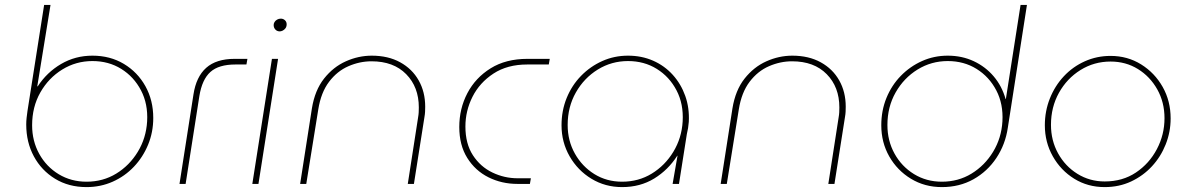

<svg xmlns="http://www.w3.org/2000/svg" viewBox="-20 -750 4856 783"><path d="M333 13Q260 13 204.5 -21Q149 -55 118 -112.5Q87 -170 87 -242Q87 -256 88.5 -269.5Q90 -283 92 -297L160 -730H186L132 -398H134Q171 -455 229 -489Q287 -523 357 -523Q429 -523 485 -489.5Q541 -456 573 -398.5Q605 -341 605 -269Q605 -211 584 -160Q563 -109 526 -70Q489 -31 439.5 -9Q390 13 333 13ZM333 -9Q400 -9 454 -42Q508 -75 542 -131Q576 -187 580 -255Q584 -326 555 -381.5Q526 -437 474.5 -469Q423 -501 357 -501Q290 -501 234 -466.5Q178 -432 144.5 -373Q111 -314 111 -239Q111 -175 140 -122.5Q169 -70 219.5 -39.5Q270 -9 333 -9Z M712 0 769 -365Q780 -437 821 -473.5Q862 -510 937 -510H989L985 -487H940Q872 -487 838 -456.5Q804 -426 793 -358L737 0Z M1009 0 1089 -510H1114L1034 0ZM1121 -622Q1110 -622 1103 -629.5Q1096 -637 1096 -648Q1096 -654 1099.5 -660Q1103 -666 1110 -670Q1117 -674 1125 -674Q1135 -674 1142 -667.5Q1149 -661 1149 -651Q1149 -641 1144 -634.5Q1139 -628 1132.5 -625Q1126 -622 1121 -622Z M1204 0 1252 -308Q1264 -382 1301.5 -429.5Q1339 -477 1390.5 -500Q1442 -523 1496 -523Q1563 -523 1612 -496Q1661 -469 1687.5 -422Q1714 -375 1714 -315Q1714 -305 1713.5 -294.5Q1713 -284 1711 -273L1668 0H1643L1685 -271Q1687 -282 1687.5 -292Q1688 -302 1688 -312Q1688 -395 1636.5 -447.5Q1585 -500 1495 -500Q1447 -500 1401 -480Q1355 -460 1322 -416.5Q1289 -373 1278 -304L1229 0Z M2090 0Q2026 0 1972 -27Q1918 -54 1885.5 -106Q1853 -158 1853 -232Q1853 -307 1886 -370Q1919 -433 1981 -471.5Q2043 -510 2131 -510H2222L2218 -487H2130Q2049 -487 1992.5 -450Q1936 -413 1907 -355.5Q1878 -298 1878 -234Q1878 -164 1908.5 -117Q1939 -70 1988 -46.5Q2037 -23 2091 -23H2145L2141 0Z M2517 13Q2448 13 2392 -21Q2336 -55 2303 -112.5Q2270 -170 2270 -239Q2270 -299 2291 -350.5Q2312 -402 2349.5 -440.5Q2387 -479 2436 -501Q2485 -523 2541 -523Q2597 -523 2643.5 -502.5Q2690 -482 2723.5 -445Q2757 -408 2774.5 -359Q2792 -310 2789 -253Q2788 -240 2786 -227.5Q2784 -215 2781 -203L2749 0H2723L2743 -115H2742Q2705 -57 2648 -22Q2591 13 2517 13ZM2517 -9Q2584 -9 2638 -42Q2692 -75 2726 -131Q2760 -187 2764 -255Q2768 -326 2739 -381.5Q2710 -437 2658.5 -469Q2607 -501 2541 -501Q2474 -501 2418 -466.5Q2362 -432 2328.5 -373Q2295 -314 2295 -240Q2295 -176 2324.5 -123.5Q2354 -71 2404 -40Q2454 -9 2517 -9Z M2919 0 2967 -308Q2979 -382 3016.5 -429.5Q3054 -477 3105.5 -500Q3157 -523 3211 -523Q3278 -523 3327 -496Q3376 -469 3402.5 -422Q3429 -375 3429 -315Q3429 -305 3428.5 -294.5Q3428 -284 3426 -273L3383 0H3358L3400 -271Q3402 -282 3402.5 -292Q3403 -302 3403 -312Q3403 -395 3351.5 -447.5Q3300 -500 3210 -500Q3162 -500 3116 -480Q3070 -460 3037 -416.5Q3004 -373 2993 -304L2944 0Z M3821 13Q3751 13 3695 -21Q3639 -55 3606.5 -112Q3574 -169 3574 -239Q3574 -299 3595 -350.5Q3616 -402 3653.5 -440.5Q3691 -479 3740 -501Q3789 -523 3845 -523Q3903 -523 3951 -500.5Q3999 -478 4032.5 -438.5Q4066 -399 4081 -346H4082L4142 -730H4168L4090 -229Q4080 -161 4043.5 -106Q4007 -51 3950 -19Q3893 13 3821 13ZM3821 -9Q3888 -9 3942 -42Q3996 -75 4030 -131Q4064 -187 4068 -255Q4072 -326 4043 -381.5Q4014 -437 3962.5 -469Q3911 -501 3845 -501Q3778 -501 3722 -466.5Q3666 -432 3632.5 -373Q3599 -314 3599 -240Q3599 -176 3628 -123.5Q3657 -71 3707.5 -40Q3758 -9 3821 -9Z M4485 13Q4416 13 4361 -21Q4306 -55 4273.5 -112.5Q4241 -170 4241 -239Q4241 -297 4261.5 -348.5Q4282 -400 4318.5 -439Q4355 -478 4404 -500Q4453 -522 4509 -522Q4578 -522 4633.5 -487.5Q4689 -453 4721.5 -395.5Q4754 -338 4754 -267Q4754 -212 4734 -161.5Q4714 -111 4678 -72Q4642 -33 4593 -10Q4544 13 4485 13ZM4485 -10Q4558 -10 4612.5 -46.5Q4667 -83 4698 -142Q4729 -201 4729 -268Q4729 -333 4699.5 -385.5Q4670 -438 4620.5 -468.5Q4571 -499 4509 -499Q4442 -499 4386.5 -464.5Q4331 -430 4298.5 -371.5Q4266 -313 4266 -241Q4266 -177 4295 -124.5Q4324 -72 4374 -41Q4424 -10 4485 -10Z"/></svg>

Font: MuseoModerno Thin
Style: Italic
Weight: 100
Italic angle: -9°
Designer: Pablo Cosgaya, Héctor Gatti, Marcela Romero, and the Authors of The MuseoModerno Project.
Foundry: Omnibus-Type Team
Version: Version 1.003